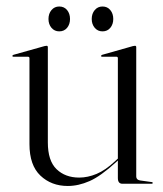

<svg xmlns="http://www.w3.org/2000/svg" viewBox="-20 -580 514 606"><path d="M73 -125V-396.5Q73 -401 67.5 -401H22Q19 -401 19 -403.5Q19 -405.5 22.5 -407L120.5 -434.5Q124.5 -435.5 127 -435.5Q131 -435.5 131 -431V-130.5Q131 -72.5 158.5 -46Q186 -19.5 230 -19.5Q257 -19.5 285 -31.2Q313 -43 343 -71L352 -79.5V-396.5Q352 -401 347 -401H301.5Q299 -401 299 -403.5Q299 -405.5 302.5 -407L399.5 -434.5Q403.5 -435.5 406 -435.5Q410 -435.5 410 -431V-23Q410 -12.5 422 -10.5L457.5 -5.5Q462 -5.5 462 -2.5Q462 0 458.5 0H366.5Q352 0 352 -18V-73.5L346 -68Q298 -24 262.8 -8.5Q227.5 7 194 7Q142 7 107.5 -25.8Q73 -58.5 73 -125ZM167 -481Q152 -481 142.5 -492.2Q133 -503.5 133 -520Q133 -537 142.5 -548.2Q152 -559.5 167 -559.5Q182.5 -559.5 191.8 -548.2Q201 -537 201 -520Q201 -503.5 191.8 -492.2Q182.5 -481 167 -481ZM303.5 -481Q288.5 -481 279 -492.2Q269.5 -503.5 269.5 -520Q269.5 -537 279 -548.2Q288.5 -559.5 303.5 -559.5Q319 -559.5 328.2 -548.2Q337.5 -537 337.5 -520Q337.5 -503.5 328.2 -492.2Q319 -481 303.5 -481Z"/></svg>

Font: Fraunces 144pt Light
Style: Regular
Weight: 300
Version: Version 1.000;[b76b70a41]